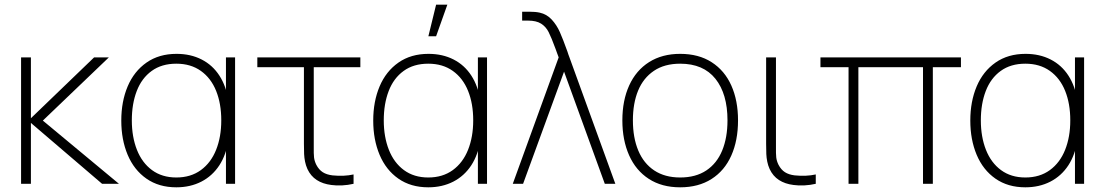

<svg xmlns="http://www.w3.org/2000/svg" viewBox="-20 -785 4720 820"><path d="M70 0V-540H112V-280L382 -540H445L163 -270L488 0H416L112 -260V0Z M733 15Q658.5 15 605.5 -22Q552.5 -59 525.2 -123.8Q498 -188.5 498 -270Q498 -351.5 525.2 -416Q552.5 -480.5 605.8 -517.8Q659 -555 734 -555Q794 -555 841 -531Q888 -507 917.2 -461.8Q946.5 -416.5 955 -355L945 -328V-540H984V0H945V-214L955 -187Q946.5 -124.5 916.8 -79Q887 -33.5 839.8 -9.2Q792.5 15 733 15ZM733 -27Q794.5 -27 837.8 -58.5Q881 -90 903 -145.2Q925 -200.5 925 -271Q925 -342.5 903 -397Q881 -451.5 837.8 -482.2Q794.5 -513 733 -513Q670.5 -513 627.8 -482Q585 -451 564 -396.2Q543 -341.5 543 -271Q543 -200.5 564.8 -145.2Q586.5 -90 629.2 -58.5Q672 -27 733 -27Z M1395 5Q1358.5 0.5 1332.8 -16.2Q1307 -33 1293 -63Q1286 -78.5 1282.8 -94.8Q1279.5 -111 1278.8 -127.2Q1278 -143.5 1278 -171Q1278 -173 1278 -175Q1278 -177 1278 -179V-498H1079V-540H1519V-498H1320V-179V-158Q1319.5 -128.5 1321.2 -112.8Q1323 -97 1331 -81Q1342 -60 1358.5 -49.5Q1375 -39 1400 -36Q1449.5 -31 1490 -40V0Q1466 5.5 1441.2 6.8Q1416.5 8 1395 5Z M1842.5 -765 1809.5 -630H1842.5L1890.5 -765ZM1809 15Q1734.5 15 1681.5 -22Q1628.5 -59 1601.2 -123.8Q1574 -188.5 1574 -270Q1574 -351.5 1601.2 -416Q1628.5 -480.5 1681.8 -517.8Q1735 -555 1810 -555Q1870 -555 1917 -531Q1964 -507 1993.2 -461.8Q2022.5 -416.5 2031 -355L2021 -328V-540H2060V0H2021V-214L2031 -187Q2022.5 -124.5 1992.8 -79Q1963 -33.5 1915.8 -9.2Q1868.5 15 1809 15ZM1809 -27Q1870.5 -27 1913.8 -58.5Q1957 -90 1979 -145.2Q2001 -200.5 2001 -271Q2001 -342.5 1979 -397Q1957 -451.5 1913.8 -482.2Q1870.5 -513 1809 -513Q1746.5 -513 1703.8 -482Q1661 -451 1640 -396.2Q1619 -341.5 1619 -271Q1619 -200.5 1640.8 -145.2Q1662.5 -90 1705.2 -58.5Q1748 -27 1809 -27Z M2366 -540Q2362.5 -549.5 2359.2 -558.2Q2356 -567 2353 -575.5Q2335 -624.5 2323.2 -647.8Q2311.5 -671 2291 -684Q2270.5 -697 2235 -697H2210V-735H2240Q2267.5 -735 2285 -731Q2315 -724.5 2336.2 -701.5Q2357.5 -678.5 2371 -648Q2384.5 -617.5 2403.5 -564.5Q2405.5 -558.5 2407.5 -552.2Q2409.5 -546 2412 -540L2608 0H2563L2389 -479L2214 0H2170Z M2885 15Q2806.5 15 2751 -21Q2695.5 -57 2666.8 -121.8Q2638 -186.5 2638 -271Q2638 -356 2667.2 -420.2Q2696.5 -484.5 2752.2 -519.8Q2808 -555 2885 -555Q2964 -555 3019.5 -519.2Q3075 -483.5 3103.5 -419.5Q3132 -355.5 3132 -271Q3132 -185 3103.2 -120.5Q3074.5 -56 3018.8 -20.5Q2963 15 2885 15ZM2885 -27Q2951.5 -27 2996.8 -57.2Q3042 -87.5 3064.5 -142.5Q3087 -197.5 3087 -271Q3087 -384 3035.5 -448.5Q2984 -513 2885 -513Q2818 -513 2772.8 -482.5Q2727.5 -452 2705.2 -397.8Q2683 -343.5 2683 -271Q2683 -197 2706 -142Q2729 -87 2774.2 -57Q2819.5 -27 2885 -27Z M3369 5Q3332.5 0.5 3306.8 -16.2Q3281 -33 3267 -63Q3260 -78.5 3256.8 -94.8Q3253.5 -111 3252.8 -127.2Q3252 -143.5 3252 -171Q3252 -173 3252 -175Q3252 -177 3252 -179V-540H3294V-179V-158Q3293.5 -128.5 3295.2 -112.8Q3297 -97 3305 -81Q3316 -60 3332.5 -49.5Q3349 -39 3374 -36Q3423.5 -31 3464 -40V0Q3440 5.5 3415.2 6.8Q3390.5 8 3369 5Z M3604 0V-498H3484V-540H4084V-498H3964V0H3922V-498H3646V0Z M4359 15Q4284.5 15 4231.5 -22Q4178.5 -59 4151.2 -123.8Q4124 -188.5 4124 -270Q4124 -351.5 4151.2 -416Q4178.5 -480.5 4231.8 -517.8Q4285 -555 4360 -555Q4420 -555 4467 -531Q4514 -507 4543.2 -461.8Q4572.5 -416.5 4581 -355L4571 -328V-540H4610V0H4571V-214L4581 -187Q4572.5 -124.5 4542.8 -79Q4513 -33.5 4465.8 -9.2Q4418.5 15 4359 15ZM4359 -27Q4420.5 -27 4463.8 -58.5Q4507 -90 4529 -145.2Q4551 -200.5 4551 -271Q4551 -342.5 4529 -397Q4507 -451.5 4463.8 -482.2Q4420.5 -513 4359 -513Q4296.5 -513 4253.8 -482Q4211 -451 4190 -396.2Q4169 -341.5 4169 -271Q4169 -200.5 4190.8 -145.2Q4212.5 -90 4255.2 -58.5Q4298 -27 4359 -27Z"/></svg>

Font: Hauora
Style: Regular
Weight: 400
Designer: Wayne Shih
Foundry: WCYS
Version: Version 1.001